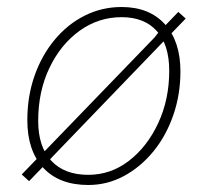

<svg xmlns="http://www.w3.org/2000/svg" viewBox="-20 -521 592 548"><path d="M327 -501Q406 -501 450.5 -452Q495 -403 495 -317Q495 -251 474.5 -192Q454 -133 417.5 -88.5Q381 -44 333.5 -18.5Q286 7 232 7Q149 7 103.5 -42Q58 -91 58 -178Q58 -246 78.5 -304.5Q99 -363 136 -407.5Q173 -452 222 -476.5Q271 -501 327 -501ZM232 -22Q296 -22 348 -62Q400 -102 431.5 -169.5Q463 -237 463 -319Q463 -393 427.5 -432.5Q392 -472 327 -472Q261 -472 207 -433Q153 -394 121 -327Q89 -260 89 -176Q89 -102 126.5 -62Q164 -22 232 -22ZM63 -4 42 -23 99 -82 109 -91 421 -414 432 -428 489 -487 510 -468 453 -409 444 -400 132 -76 120 -63Z"/></svg>

Font: Livvic Thin
Style: Italic
Weight: 250
Italic angle: -10°
Designer: Jacques Le Bailly, Baron von Fonthausen
Version: Version 1.001; ttfautohint (v1.8.2)